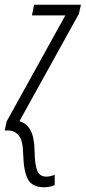

<svg xmlns="http://www.w3.org/2000/svg" viewBox="-54 -551 362 811"><path d="M133 240Q82 240 64 206.5Q46 173 44 102Q43 42 25 21Q7 0 -20 0H-34L-26 -38L222 -486H81L90 -531H288L279 -492L28 -39Q59 -30 75 -0.5Q91 29 92 87Q93 146 103.5 170.5Q114 195 141 195Q160 195 177 187V231Q169 235 157 237.5Q145 240 133 240Z"/></svg>

Font: Noto Sans ExtraCondensed Light
Style: Italic
Weight: 300
Width: 2
Italic angle: -12°
Designer: Monotype Design Team
Foundry: Monotype Imaging Inc.
Version: Version 2.013; ttfautohint (v1.8.4.7-5d5b)